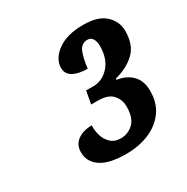

<svg xmlns="http://www.w3.org/2000/svg" viewBox="-112 -921 622 639"><g transform="rotate(-30 199.5 -602.0)"><path d="M198 -380Q133 -380 101 -401.5Q69 -423 69 -460Q69 -489 90.5 -504.5Q112 -520 145 -520Q144 -502 149.5 -482Q155 -462 169.5 -448Q184 -434 208 -434Q236 -434 256.5 -453.5Q277 -473 277 -517Q277 -543 260 -562Q243 -581 205 -581H178L187 -630H215Q250 -630 275.5 -658.5Q301 -687 301 -736Q301 -752 294.5 -763Q288 -774 275 -774Q250 -774 240.5 -748.5Q231 -723 228 -690Q193 -690 172.5 -701.5Q152 -713 152 -736Q152 -771 188 -797.5Q224 -824 287 -824Q345 -824 372 -798Q399 -772 399 -737Q399 -683 369.5 -655Q340 -627 293 -615L292 -610Q328 -605 349.5 -583Q371 -561 371 -522Q371 -476 348 -444.5Q325 -413 286 -396.5Q247 -380 198 -380Z"/></g></svg>

Font: Noto Serif Tamil ExtraCondensed Black
Style: Italic
Weight: 900
Width: 2
Italic angle: -12°
Designer: Indian Type Foundry, Tom Grace, and the Monotype Design Team
Foundry: Monotype Imaging Inc.
Version: Version 2.003; ttfautohint (v1.8.4.7-5d5b)